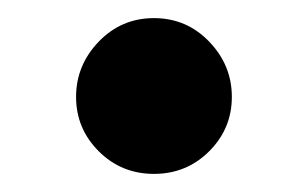

<svg xmlns="http://www.w3.org/2000/svg" viewBox="-20 -441 340 212"><path d="M150 -249Q114 -249 89 -274Q64 -299 64 -334Q64 -369 89 -395Q114 -421 150 -421Q186 -421 211 -395Q236 -369 236 -334Q236 -299 211 -274Q186 -249 150 -249Z"/></svg>

Font: DeepMind Serif Display
Style: Regular
Weight: 400
Designer: Frank Grießhammer / Modifications: Colophon Foundry
Foundry: Colophon Foundry
Version: Version 5.003; ttfautohint (v1.8.2)